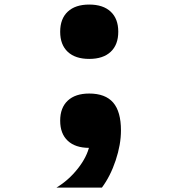

<svg xmlns="http://www.w3.org/2000/svg" viewBox="-20 -644 790 850"><path d="M246.4 -503.4Q246.4 -561 280 -592.4Q313.5 -623.8 375 -623.8Q436.5 -623.8 470 -592.4Q503.6 -561.1 503.6 -503.6Q503.6 -446 470 -414.6Q436.5 -383.2 375 -383.2Q313.5 -383.2 280 -414.5Q246.4 -445.9 246.4 -503.4ZM246.4 -109.7Q246.4 -167.1 280 -198.5Q313.5 -229.9 375 -229.9Q436.5 -229.9 470 -198.5Q503.6 -167.1 503.6 -109.7Q503.6 -52.2 470 -20.8Q436.5 10.6 375 10.6Q313.5 10.6 280 -20.8Q246.4 -52.2 246.4 -109.7ZM376.3 0 375 -229.9Q446.4 -229.9 481 -189.9Q515.5 -149.9 515.5 -66.5Q515.5 -4.1 492.1 66Q468.7 136.1 431.1 186.6H229.8Q283.9 154 324.6 102.3Q365.3 50.7 376.3 0Z"/></svg>

Font: Martian Mono Custom sWd Rg
Style: Regular
Weight: 400
Width: 6
Monospace: yes
Designer: Alex Havermale
Foundry: Evil Martians
Version: Version 1.000